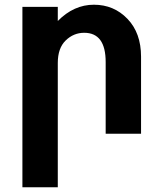

<svg xmlns="http://www.w3.org/2000/svg" viewBox="-20 -567 693 814"><path d="M225 -300V227H75V-538H225V-478Q293 -547 378 -547Q463 -547 520.5 -487Q578 -427 578 -327V0H428V-304Q428 -428 337 -428Q292 -428 258.5 -395.5Q225 -363 225 -300Z"/></svg>

Font: Montserrat_am3
Style: Bold
Weight: 700
Designer: Julieta Ulanovsky
Foundry: Julieta Ulanovsky. Armenina letters added by Vahan Hovhannisyan
Version: Version 2.001